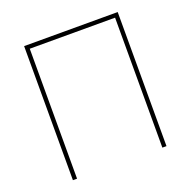

<svg xmlns="http://www.w3.org/2000/svg" viewBox="-129 -854 970 979"><g transform="rotate(-20 356.5 -364.0)"><path d="M610.8 -727.5V0H588.4V-705.1H125.5V0H103V-727.5Z"/></g></svg>

Font: Inter 20pt Thin
Style: Regular
Weight: 250
Version: Version 4.001;git-66647c0bb